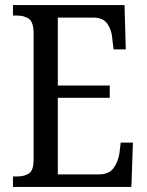

<svg xmlns="http://www.w3.org/2000/svg" viewBox="-20 -734 576 754"><path d="M31 0V-41H47Q76 -41 94 -53Q112 -65 112 -108V-601Q112 -648 93 -660.5Q74 -673 47 -673H31V-714H469L474 -540H426L421 -582Q419 -615 402 -640Q385 -665 346 -665H207V-398H411V-350H207V-49H367Q408 -49 426 -74Q444 -99 449 -132L454 -174H502L496 0Z"/></svg>

Font: Noto Serif Armenian Condensed
Style: Regular
Weight: 400
Width: 3
Designer: Monotype Design Team
Foundry: Monotype Imaging Inc.
Version: Version 2.008; ttfautohint (v1.8.4.7-5d5b)